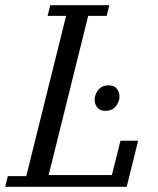

<svg xmlns="http://www.w3.org/2000/svg" viewBox="-41 -718 608 738"><path d="M-11 -41H60L213 -657H142L152 -698H379L369 -657H298L146 -45H389L422 -177H490L446 0H-21ZM364 -292Q343 -292 333 -305Q323 -318 323 -332Q323 -336 323 -340.5Q323 -345 325 -350Q330 -367 342.5 -378.5Q355 -390 377 -390Q398 -390 408 -377Q418 -364 418 -350Q418 -346 418 -341.5Q418 -337 416 -332Q411 -315 398.5 -303.5Q386 -292 364 -292Z"/></svg>

Font: IBM Plex Serif
Style: Italic
Weight: 400
Italic angle: -14°
Designer: Mike Abbink, Paul van der Laan, Pieter van Rosmalen
Foundry: Bold Monday
Version: Version 3.001